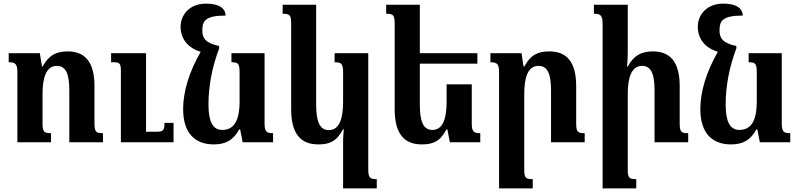

<svg xmlns="http://www.w3.org/2000/svg" viewBox="-20 -786 4416 1061"><path d="M549 -50C507 -50 502 -59 502 -110V-311C502 -444 449 -502 354 -502C288 -502 249 -479 216 -419H212L200 -492H28V-442C65 -442 76 -433 76 -386V0H262V-50C221 -50 215 -59 215 -107V-266C215 -354 234 -422 294 -422C347 -422 363 -372 363 -286V0H549ZM939 -107H889C889 -63 881 -58 841 -58H787V-492H594V-442H607C641 -442 648 -436 648 -394V0H939Z M1161 12C1224 12 1268 -9 1302 -71H1307L1321 0H1489V-50C1452 -50 1442 -58 1442 -106V-492H1259V-442C1297 -442 1304 -434 1304 -385V-225C1304 -137 1283 -68 1208 -68C1155 -68 1132 -116 1132 -208C1132 -309 1152 -416 1191 -518V-532C1116 -547 1098 -576 1098 -617C1098 -671 1115 -700 1227 -700C1225 -741 1190 -766 1119 -766C1027 -766 978 -704 978 -638C978 -569 1022 -519 1089 -500C1026 -390 992 -281 992 -183C992 -48 1060 12 1161 12Z M1876 255H2062V204C2025 204 2015 197 2015 149V-492H1829V-442C1868 -442 1876 -433 1876 -384V-225C1876 -138 1859 -67 1797 -67C1745 -67 1727 -119 1727 -208V-760H1542V-710C1584 -710 1589 -701 1589 -650V-183C1589 -47 1641 12 1739 12C1801 12 1841 -5 1875 -71H1880C1878 -51 1876 -29 1876 -8Z M2587 -320H2448V-225C2448 -138 2431 -68 2369 -68C2317 -68 2300 -119 2300 -208V-434H2618V-492H2300V-760H2114V-710C2156 -710 2161 -701 2161 -650V-183C2161 -47 2213 12 2311 12C2373 12 2413 -5 2447 -71H2452L2466 0H2634V-50C2597 -50 2587 -58 2587 -106Z M3211 -50C3169 -50 3164 -59 3164 -110V-311C3164 -444 3111 -502 3016 -502C2950 -502 2911 -481 2878 -419H2873L2862 -492H2690V-442C2727 -442 2738 -433 2738 -386V255H2924V204C2883 204 2877 196 2877 148V-266C2877 -354 2895 -422 2956 -422C3009 -422 3025 -371 3025 -286V0H3211Z M3783 -50C3741 -50 3736 -59 3736 -110V-311C3736 -444 3683 -502 3588 -502C3522 -502 3480 -477 3450 -419H3445C3447 -443 3449 -467 3449 -492V-760H3262V-710C3299 -710 3310 -701 3310 -654V255H3496V204C3455 204 3449 196 3449 148V-266C3449 -354 3468 -422 3528 -422C3581 -422 3597 -372 3597 -286V0H3783Z M4019 12C4082 12 4126 -9 4160 -71H4165L4179 0H4347V-50C4310 -50 4300 -58 4300 -106V-492H4117V-442C4155 -442 4162 -434 4162 -385V-225C4162 -137 4141 -68 4066 -68C4013 -68 3990 -116 3990 -208C3990 -309 4010 -416 4049 -518V-532C3974 -547 3956 -576 3956 -617C3956 -671 3973 -700 4085 -700C4083 -741 4048 -766 3977 -766C3885 -766 3836 -704 3836 -638C3836 -569 3880 -519 3947 -500C3884 -390 3850 -281 3850 -183C3850 -48 3918 12 4019 12Z"/></svg>

Font: Noto Serif Armenian SemiCondensed
Style: Bold
Weight: 700
Width: 4
Designer: Monotype Design Team
Foundry: Monotype Imaging Inc.
Version: Version 2.008